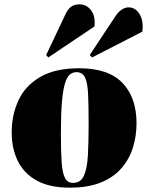

<svg xmlns="http://www.w3.org/2000/svg" viewBox="-20 -852 684 886"><path d="M302 14Q209 14 150 -18.5Q91 -51 62.5 -108.5Q34 -166 34 -241Q34 -321 65 -388.5Q96 -456 165 -496.5Q234 -537 346 -537Q480 -537 545 -469.5Q610 -402 610 -283Q610 -226 594 -173Q578 -120 542 -77.5Q506 -35 447 -10.5Q388 14 302 14ZM317 -8Q352 -8 367 -40.5Q382 -73 385.5 -134Q389 -195 389 -281Q389 -366 386.5 -418.5Q384 -471 372 -495Q360 -519 333 -519Q317 -519 303.5 -509Q290 -499 280.5 -469.5Q271 -440 266 -383.5Q261 -327 261 -235Q261 -153 264.5 -103Q268 -53 280 -30.5Q292 -8 317 -8ZM283 -788Q292 -808 307 -820Q322 -832 347 -832Q379 -832 400 -805Q421 -778 416 -730L203 -587L193 -598ZM514 -779Q525 -796 541 -807Q557 -818 573 -818Q605 -818 624 -787Q643 -756 637 -706L405 -587L394 -598Z"/></svg>

Font: Literata 72pt Black
Style: Italic
Weight: 900
Italic angle: -2°
Designer: Latin by Veronika Burian and Jose Scaglione. Greek by Irene Vlachou. Cyrillic by Vera Evstafieva
Foundry: TypeTogether
Version: Version 3.002